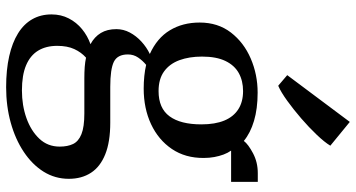

<svg xmlns="http://www.w3.org/2000/svg" viewBox="-287 -611 1160 626"><g transform="rotate(90 293.0 -298.0)"><path d="M264.5 262Q207.5 262 163.2 252Q119 242 88.8 223.2Q58.5 204.5 42.8 177Q27 149.5 27 114Q27 83 40 57.8Q53 32.5 75 14.5Q97 -3.5 124 -13Q100 -26 87.5 -46.8Q75 -67.5 75 -97.5Q75 -120.5 86 -141.2Q97 -162 115.5 -179Q134 -196 156 -206.5Q104 -230 78.8 -271.8Q53.5 -313.5 53.5 -369Q53.5 -428.5 86 -470.8Q118.5 -513 170.8 -535.5Q223 -558 282 -558Q334.5 -558 374 -546.2Q413.5 -534.5 439.5 -513Q450.5 -527.5 479.8 -543Q509 -558.5 544.5 -558.5H573V-471.5H471Q478.5 -461 483.8 -447Q489 -433 492 -416.8Q495 -400.5 495 -382.5Q495.5 -322.5 465.8 -278.5Q436 -234.5 384.8 -210.5Q333.5 -186.5 268.5 -186.5Q248 -186.5 228.2 -188.5Q208.5 -190.5 191.5 -194.5Q177.5 -183 167.5 -168.2Q157.5 -153.5 157.5 -135Q157.5 -101 181.5 -89.2Q205.5 -77.5 263 -77.5H380Q442.5 -77.5 483 -61.2Q523.5 -45 543.2 -14.8Q563 15.5 563 57.5Q563 102.5 539.8 139.8Q516.5 177 475.2 204.5Q434 232 380 247Q326 262 264.5 262ZM275 210.5Q323.5 210.5 365 195.8Q406.5 181 432.2 153.8Q458 126.5 458 87.5Q458 61.5 449.5 43.8Q441 26 417.5 16.5Q394 7 350 7H235Q215.5 7 198.5 5.8Q181.5 4.5 168 1.5Q150.5 17 140 39.8Q129.5 62.5 129.5 95.5Q129.5 132 145.2 157.8Q161 183.5 193 197Q225 210.5 275 210.5ZM277 -235Q333 -235 359.2 -270.8Q385.5 -306.5 385.5 -374.5Q385.5 -419.5 373 -449.5Q360.5 -479.5 336.2 -495Q312 -510.5 277 -510.5Q243.5 -510.5 218.2 -496.5Q193 -482.5 178.8 -453Q164.5 -423.5 164.5 -376.5Q164.5 -335 176.2 -303Q188 -271 212.8 -253Q237.5 -235 277 -235ZM259 -625.5 225 -654.5 377.5 -858.5 455 -795Q443.5 -776 419.5 -750.8Q395.5 -725.5 366.2 -700.2Q337 -675 309 -654.8Q281 -634.5 260.5 -625.5Z"/></g></svg>

Font: Merriweather 48pt Medium
Style: Regular
Weight: 500
Version: Version 2.100